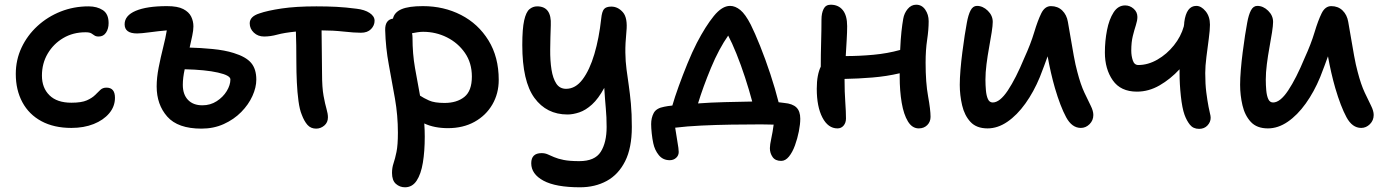

<svg xmlns="http://www.w3.org/2000/svg" viewBox="-20 -534 5881 815"><path d="M283 9Q209 9 156 -19.5Q103 -48 75 -100Q47 -152 47 -220Q47 -280 71.5 -332Q96 -384 139 -423.5Q182 -463 237.5 -485Q293 -507 356 -507Q392 -507 416.5 -491Q441 -475 441 -436Q441 -412 430 -395.5Q419 -379 399 -379Q387 -379 381 -383.5Q375 -388 367.5 -392.5Q360 -397 343 -397Q290 -397 248.5 -372.5Q207 -348 182.5 -306.5Q158 -265 158 -213Q158 -161 190 -129.5Q222 -98 283 -98Q326 -98 348.5 -108Q371 -118 383.5 -130.5Q396 -143 406 -152.5Q416 -162 432 -162Q468 -162 468 -119Q468 -82 443.5 -53Q419 -24 377.5 -7.5Q336 9 283 9Z M835 12Q735 12 690 -39Q645 -90 645 -167Q645 -204 653.5 -247.5Q662 -291 672.5 -332.5Q683 -374 688 -405Q653 -402 616 -397Q579 -392 562 -392Q509 -392 509 -431Q509 -468 556 -488Q603 -508 689 -508Q734 -508 758 -495.5Q782 -483 791.5 -463.5Q801 -444 801 -422Q801 -405 796 -382Q791 -359 785 -332Q830 -331 882 -326Q934 -321 972 -309Q1024 -293 1046 -267Q1068 -241 1068 -196Q1068 -163 1051.5 -126.5Q1035 -90 1004 -58.5Q973 -27 930 -7.5Q887 12 835 12ZM756 -174Q756 -133 778 -110Q800 -87 839 -87Q873 -87 900 -104.5Q927 -122 942.5 -147.5Q958 -173 958 -197Q958 -214 905 -226Q852 -238 764 -240Q760 -222 758 -205.5Q756 -189 756 -174Z M1322 12Q1299 12 1285 -4Q1271 -20 1261 -47Q1252 -68 1247 -105Q1242 -142 1240 -185Q1238 -228 1238 -269Q1238 -309 1237.5 -342Q1237 -375 1236 -400Q1186 -395 1157 -387Q1128 -379 1101 -379Q1075 -379 1057.5 -395.5Q1040 -412 1040 -435Q1040 -464 1081 -477Q1115 -489 1175.5 -498Q1236 -507 1323 -507Q1369 -507 1408 -505Q1447 -503 1493 -497Q1528 -493 1549 -479Q1570 -465 1570 -446Q1570 -426 1555 -410.5Q1540 -395 1512 -395Q1484 -395 1438.5 -400Q1393 -405 1345 -405Q1345 -368 1346 -317Q1347 -266 1347 -222Q1347 -162 1353.5 -127Q1360 -92 1366 -71.5Q1372 -51 1372 -36Q1372 -14 1356.5 -1Q1341 12 1322 12Z M1699 261Q1677 261 1660.5 246.5Q1644 232 1644 200Q1644 178 1650.5 159Q1657 140 1663 111Q1669 82 1669 29Q1669 -44 1656.5 -115.5Q1644 -187 1630.5 -259Q1617 -331 1615 -406Q1614 -450 1648 -455Q1654 -482 1684.5 -495Q1715 -508 1775 -508Q1864 -508 1937 -470.5Q2010 -433 2053.5 -362.5Q2097 -292 2097 -195Q2097 -137 2070 -90.5Q2043 -44 1994.5 -17Q1946 10 1881 10Q1853 10 1827.5 5Q1802 0 1781 -10Q1783 19 1783 46Q1783 108 1775 156.5Q1767 205 1748.5 233Q1730 261 1699 261ZM1731 -374Q1731 -306 1741.5 -246Q1752 -186 1763 -128Q1778 -118 1801 -107.5Q1824 -97 1867 -97Q1919 -97 1951 -122.5Q1983 -148 1983 -209Q1983 -267 1953.5 -309.5Q1924 -352 1877 -375.5Q1830 -399 1776 -399Q1764 -399 1752 -397Q1740 -395 1729 -393Q1731 -384 1731 -374Z M2442 261Q2339 261 2287 233Q2235 205 2235 159Q2235 116 2279 116Q2293 116 2304.5 121Q2316 126 2332 133Q2348 140 2373 145Q2398 150 2439 150Q2505 150 2530 110.5Q2555 71 2555 5Q2555 -37 2551.5 -74.5Q2548 -112 2545 -161Q2520 -115 2493 -90.5Q2466 -66 2439 -57Q2412 -48 2389 -48Q2300 -48 2248.5 -118.5Q2197 -189 2197 -343Q2197 -412 2205 -447.5Q2213 -483 2227.5 -495Q2242 -507 2260 -507Q2322 -507 2318 -427Q2316 -373 2315.5 -324.5Q2315 -276 2321 -238.5Q2327 -201 2341.5 -179Q2356 -157 2383 -157Q2423 -157 2453 -197Q2483 -237 2503 -304.5Q2523 -372 2532 -455Q2535 -485 2544 -495.5Q2553 -506 2575 -506Q2603 -506 2624 -482Q2645 -458 2639 -400Q2634 -349 2634.5 -311Q2635 -273 2639.5 -239.5Q2644 -206 2649 -171.5Q2654 -137 2658 -94.5Q2662 -52 2662 5Q2662 94 2633.5 150.5Q2605 207 2555.5 234Q2506 261 2442 261Z M3296 149Q3271 149 3259.5 132.5Q3248 116 3248 95Q3248 81 3254 53.5Q3260 26 3264 -5Q3252 -5 3239 -5.5Q3226 -6 3210 -6Q3150 -6 3084.5 -5Q3019 -4 2957 -1Q2895 2 2846 8Q2850 37 2855.5 67.5Q2861 98 2861 111Q2861 126 2850 136Q2839 146 2823 146Q2794 146 2776.5 124.5Q2759 103 2753 74Q2749 56 2746.5 32.5Q2744 9 2744 -7Q2744 -34 2755 -54.5Q2766 -75 2800 -81Q2814 -84 2834 -86Q2844 -121 2861 -168Q2878 -215 2898 -264Q2918 -313 2938 -352Q2975 -423 3010 -466Q3045 -509 3079 -509Q3101 -509 3122.5 -491.5Q3144 -474 3167 -429Q3184 -395 3206.5 -339Q3229 -283 3250 -219.5Q3271 -156 3285 -100Q3297 -99 3309 -97Q3344 -94 3360.5 -78Q3377 -62 3377 -30Q3377 -7 3371 23.5Q3365 54 3354.5 83Q3344 112 3329 130.5Q3314 149 3296 149ZM2998 -246Q2964 -164 2943 -95Q2996 -99 3056.5 -100.5Q3117 -102 3173 -103Q3160 -152 3142.5 -205.5Q3125 -259 3106 -306Q3087 -353 3071 -383Q3052 -356 3033.5 -321.5Q3015 -287 2998 -246Z M3535 11Q3495 11 3471 -35Q3447 -81 3447 -157Q3447 -188 3451.5 -211.5Q3456 -235 3464 -251Q3464 -302 3465.5 -355Q3467 -408 3467 -451Q3467 -478 3476 -496Q3485 -514 3506 -514Q3539 -514 3557.5 -491Q3576 -468 3576 -423Q3576 -398 3574 -364Q3572 -330 3570 -296Q3628 -296 3687.5 -301.5Q3747 -307 3801 -322Q3803 -368 3806.5 -400Q3810 -432 3814 -454Q3818 -478 3833 -496Q3848 -514 3869 -514Q3893 -514 3907.5 -493Q3922 -472 3922 -444Q3922 -408 3915.5 -365Q3909 -322 3909 -268Q3909 -183 3919.5 -125.5Q3930 -68 3930 -38Q3930 -17 3916 -3Q3902 11 3880 11Q3852 11 3834 -18.5Q3816 -48 3807.5 -98Q3799 -148 3799 -209Q3799 -217 3799 -223Q3744 -210 3683.5 -205Q3623 -200 3565 -199Q3565 -197 3565 -194Q3565 -144 3568 -102Q3571 -60 3571 -31Q3571 -13 3561 -1Q3551 11 3535 11Z M4172 11Q4125 11 4099.5 -16.5Q4074 -44 4064 -87Q4054 -130 4054 -174Q4054 -201 4057 -237.5Q4060 -274 4065 -312.5Q4070 -351 4075 -384Q4080 -417 4084 -437Q4090 -471 4100 -490Q4110 -509 4127 -509Q4152 -509 4173 -488.5Q4194 -468 4194 -441Q4194 -426 4189.5 -397Q4185 -368 4178.5 -332.5Q4172 -297 4167.5 -261.5Q4163 -226 4163 -196Q4163 -173 4165 -150.5Q4167 -128 4173.5 -113.5Q4180 -99 4194 -99Q4224 -99 4258 -150Q4292 -201 4328 -288Q4355 -347 4370 -397Q4385 -447 4400 -477.5Q4415 -508 4441 -508Q4470 -508 4489 -489.5Q4508 -471 4513 -441Q4518 -413 4524.5 -374.5Q4531 -336 4538 -297Q4545 -258 4553 -229Q4567 -175 4583 -141Q4599 -107 4610 -85Q4621 -63 4621 -46Q4621 -23 4605 -7Q4589 9 4568 9Q4530 9 4505.5 -36.5Q4481 -82 4458 -160Q4449 -191 4441 -226Q4433 -261 4427 -295Q4420 -276 4412 -254Q4404 -232 4394 -207Q4368 -144 4332.5 -94.5Q4297 -45 4256 -17Q4215 11 4172 11Z M4806 -145Q4737 -145 4703.5 -193Q4670 -241 4670 -311Q4670 -360 4679 -406Q4688 -452 4707 -481.5Q4726 -511 4756 -511Q4776 -511 4792 -497Q4808 -483 4808 -462Q4808 -447 4801.5 -427Q4795 -407 4788.5 -381Q4782 -355 4782 -319Q4782 -297 4788.5 -277.5Q4795 -258 4812 -258Q4853 -258 4893 -281Q4933 -304 4963 -341.5Q4993 -379 5005 -422Q5007 -433 5007 -440Q5016 -509 5058 -509Q5079 -509 5097.5 -486.5Q5116 -464 5116 -429Q5116 -407 5111 -369.5Q5106 -332 5101 -292.5Q5096 -253 5096 -224Q5096 -177 5100.5 -142Q5105 -107 5110 -81Q5113 -64 5116 -53Q5119 -42 5119 -34Q5119 -16 5105.5 -1.5Q5092 13 5070 13Q5045 13 5031 -4.5Q5017 -22 5008 -47Q4998 -75 4992.5 -126Q4987 -177 4987 -224Q4987 -232 4987 -240Q4948 -198 4902 -171.5Q4856 -145 4806 -145Z M5362 11Q5315 11 5289.5 -16.5Q5264 -44 5254 -87Q5244 -130 5244 -174Q5244 -201 5247 -237.5Q5250 -274 5255 -312.5Q5260 -351 5265 -384Q5270 -417 5274 -437Q5280 -471 5290 -490Q5300 -509 5317 -509Q5342 -509 5363 -488.5Q5384 -468 5384 -441Q5384 -426 5379.5 -397Q5375 -368 5368.5 -332.5Q5362 -297 5357.5 -261.5Q5353 -226 5353 -196Q5353 -173 5355 -150.5Q5357 -128 5363.5 -113.5Q5370 -99 5384 -99Q5414 -99 5448 -150Q5482 -201 5518 -288Q5545 -347 5560 -397Q5575 -447 5590 -477.5Q5605 -508 5631 -508Q5660 -508 5679 -489.5Q5698 -471 5703 -441Q5708 -413 5714.5 -374.5Q5721 -336 5728 -297Q5735 -258 5743 -229Q5757 -175 5773 -141Q5789 -107 5800 -85Q5811 -63 5811 -46Q5811 -23 5795 -7Q5779 9 5758 9Q5720 9 5695.5 -36.5Q5671 -82 5648 -160Q5639 -191 5631 -226Q5623 -261 5617 -295Q5610 -276 5602 -254Q5594 -232 5584 -207Q5558 -144 5522.5 -94.5Q5487 -45 5446 -17Q5405 11 5362 11Z"/></svg>

Font: Shantell Sans Normal
Style: Regular
Weight: 500
Designer: Stephen Nixon, Anya Danilova, Shantell Martin
Foundry: Arrow Type
Version: Version 1.009;[a7da0bfa3]